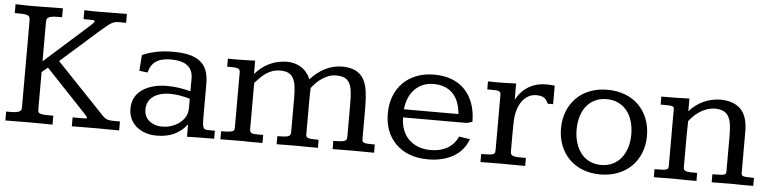

<svg xmlns="http://www.w3.org/2000/svg" viewBox="-42 -828 4153 1036"><g transform="rotate(5 2034.5 -310.0)"><path d="M421.9 -553.2Q439.5 -569.3 439.5 -574.7Q439.5 -580.1 429.7 -580.8Q419.9 -581.5 403.8 -581.5H378.9V-629.9Q395 -628.9 416.3 -628.7Q437.5 -628.4 458.5 -628.4Q469.7 -628.4 480.5 -628.7Q491.2 -628.9 501 -628.9L609.4 -629.9V-581.5Q597.7 -581.5 588.6 -581.8Q579.6 -582 572.3 -582Q560.1 -582 551.3 -580.3Q542.5 -578.6 532.5 -573.2Q522.5 -567.9 509 -557.1Q495.6 -546.4 474.6 -528.3L267.1 -344.7L523.4 -75.7Q533.7 -64.5 542 -58.8Q550.3 -53.2 560.5 -51Q570.8 -48.8 585.2 -48.6Q599.6 -48.3 622.6 -48.3V0Q596.7 0 563.2 -0.5Q529.8 -1 493.2 -1Q476.1 -1 458.5 -0.7Q440.9 -0.5 424.3 -0.5Q407.7 -0.5 392.8 -0.2Q377.9 0 366.2 0V-48.3H418.9Q431.6 -48.3 437.5 -48.8Q443.4 -49.3 443.4 -52.7Q443.4 -55.7 439.7 -60.5Q436 -65.4 427.7 -74.2L210.4 -304.2L178.2 -277.3V-80.1Q178.2 -71.3 179 -65.2Q179.7 -59.1 185.3 -55.4Q190.9 -51.8 202.9 -50Q214.8 -48.3 237.3 -48.3H261.7V0Q235.8 0 203.1 -0.5Q170.4 -1 133.8 -1Q100.1 -1 65.7 -0.5Q31.2 0 6.3 0V-48.3H30.3Q52.2 -48.3 64.2 -51Q76.2 -53.7 81.8 -58.1Q87.4 -62.5 88.4 -68.6Q89.4 -74.7 89.4 -81.5V-544.9Q89.4 -555.2 88.1 -562Q86.9 -568.8 81.3 -573.2Q75.7 -577.6 63.7 -579.6Q51.8 -581.5 30.3 -581.5H6.3V-629.9Q31.2 -628.9 54.9 -628.4Q78.6 -627.9 102.1 -627.9Q109.4 -627.9 116.5 -628.2Q123.5 -628.4 130.9 -628.4Q132.8 -628.4 142.6 -628.4Q152.3 -628.4 166 -628.7Q179.7 -628.9 195.6 -629.2Q211.4 -629.4 225.6 -629.6Q239.7 -629.9 250 -629.9Q260.3 -629.9 262.7 -629.9V-581.5H237.3Q215.3 -581.5 203.4 -578.6Q191.4 -575.7 185.8 -571Q180.2 -566.4 179.2 -560.1Q178.2 -553.7 178.2 -546.4V-335.4Z M1069.3 -109.4Q1069.3 -84 1071 -70.6Q1072.8 -57.1 1077.6 -51Q1082.5 -44.9 1091.6 -44.2Q1100.6 -43.5 1115.2 -43.5H1137.2V0Q1098.6 0 1060.8 0.5Q1022.9 1 990.2 2V-64.9Q960.9 -27.3 920.7 -8.5Q880.4 10.3 826.7 10.3Q791.5 10.3 763.2 0.2Q734.9 -9.8 714.8 -27.3Q694.8 -44.9 683.8 -69.3Q672.9 -93.8 672.9 -123Q672.9 -154.3 685.5 -179.9Q698.2 -205.6 722.7 -223.6Q747.1 -241.7 782 -251.7Q816.9 -261.7 861.8 -261.7Q892.6 -261.7 923.8 -257.1Q955.1 -252.4 987.3 -244.1V-314.5Q987.3 -358.9 957.8 -382.3Q928.2 -405.8 867.2 -405.8Q815.9 -405.8 786.9 -386Q757.8 -366.2 748 -324.7L703.1 -330.1L709.5 -416Q740.7 -430.2 782.5 -439.2Q824.2 -448.2 876.5 -448.2Q928.2 -448.2 964.8 -439Q1001.5 -429.7 1024.7 -410.6Q1047.9 -391.6 1058.6 -362.1Q1069.3 -332.5 1069.3 -292.5ZM880.4 -220.7Q851.1 -220.7 827.6 -214.1Q804.2 -207.5 787.8 -195.3Q771.5 -183.1 762.7 -165.5Q753.9 -147.9 753.9 -125.5Q753.9 -105.5 761 -90.1Q768.1 -74.7 781 -64Q793.9 -53.2 812 -46.9Q830.1 -40.5 851.6 -41Q875 -40.5 899.2 -48.1Q923.3 -55.7 942.9 -69.6Q962.4 -83.5 974.9 -104.7Q987.3 -126 987.3 -155.8V-203.6Q958 -211.9 931.6 -216.3Q905.3 -220.7 880.4 -220.7Z M1547.9 -260.3Q1547.9 -292.5 1544.7 -318.1Q1541.5 -343.8 1532.2 -361.8Q1522.9 -379.9 1505.9 -388.7Q1488.8 -397.5 1460.9 -397.5Q1437.5 -397.5 1418.9 -391.1Q1400.4 -384.8 1384.8 -374Q1369.1 -363.3 1355.2 -349.6Q1341.3 -335.9 1326.2 -319.3V-113.8Q1326.2 -85.9 1325.9 -71.3Q1325.7 -56.6 1332.3 -50.5Q1338.9 -44.4 1354.2 -43.9Q1369.6 -43.5 1398.9 -43.5V0Q1386.2 0 1374 0Q1361.8 0 1348.6 0Q1335.4 0 1320.8 -0.2Q1306.2 -0.5 1288.6 -1Q1252.9 -1 1225.6 -0.5Q1198.2 0 1170.9 0V-43.5Q1197.8 -43.5 1212.4 -45.2Q1227.1 -46.9 1233.9 -50Q1240.7 -53.2 1241.9 -58.3Q1243.2 -63.5 1243.2 -70.8V-371.1Q1243.2 -378.9 1239.5 -383.5Q1235.8 -388.2 1227.5 -390.4Q1219.2 -392.6 1205.8 -393.1Q1192.4 -393.6 1173.3 -393.6V-437Q1183.1 -437 1192.6 -436.8Q1202.1 -436.5 1215.8 -436.5Q1242.2 -436.5 1268.3 -437.3Q1294.4 -438 1320.8 -439V-366.7Q1353.5 -405.3 1397 -426.3Q1440.4 -447.3 1492.7 -448.2Q1536.1 -448.2 1570.1 -426.8Q1604 -405.3 1621.1 -364.3Q1656.7 -404.3 1700.7 -426.3Q1744.6 -448.2 1794.4 -448.2Q1838.9 -447.3 1866.5 -432.6Q1894 -418 1908.9 -391.6Q1923.8 -365.2 1929 -328.1Q1934.1 -291 1934.6 -245.1V-65.9Q1934.6 -57.6 1938 -53.5Q1941.4 -49.3 1949.5 -47.4Q1957.5 -45.4 1970.7 -45.2Q1983.9 -44.9 2003.4 -44.4V0Q1976.1 0 1949 -0.5Q1921.9 -1 1886.7 -1Q1869.6 -1 1855.5 -0.7Q1841.3 -0.5 1828.6 -0.5Q1815.9 -0.5 1803.7 -0.2Q1791.5 0 1778.8 0V-44.4Q1799.8 -44.9 1814 -45.7Q1828.1 -46.4 1836.4 -49.1Q1844.7 -51.8 1848.4 -56.9Q1852.1 -62 1852.1 -71.8V-260.3Q1852.1 -294.9 1848.6 -320.8Q1845.2 -346.7 1835.7 -364Q1826.2 -381.3 1809.1 -389.4Q1792 -397.5 1764.6 -397.5Q1740.7 -397.5 1721.7 -389.9Q1702.6 -382.3 1686.5 -371.3Q1670.4 -360.4 1657 -346.9Q1643.6 -333.5 1632.3 -318.4Q1631.3 -300.8 1630.9 -282.7Q1630.4 -264.6 1630.4 -245.6V-67.4Q1630.4 -58.6 1633.5 -54Q1636.7 -49.3 1644.3 -47.1Q1651.9 -44.9 1665.3 -44.4Q1678.7 -43.9 1699.2 -43.5V0Q1687 0 1675.3 0Q1663.6 0 1651.1 0Q1638.7 0 1624.5 -0.2Q1610.4 -0.5 1593.3 -1Q1575.2 -1 1559.8 -0.7Q1544.4 -0.5 1530.3 -0.5Q1516.1 -0.5 1502.7 -0.2Q1489.3 0 1475.6 0V-43.5Q1496.1 -43.9 1510 -44.7Q1523.9 -45.4 1532.5 -48.1Q1541 -50.8 1544.4 -56.2Q1547.9 -61.5 1547.9 -70.3Z M2488.3 -203.6H2142.6Q2143.1 -164.6 2154.8 -134.8Q2166.5 -105 2188 -84.2Q2209.5 -63.5 2239.5 -52.2Q2269.5 -41 2306.2 -41Q2357.4 -41 2395 -62Q2432.6 -83 2453.1 -127L2512.2 -117.7Q2489.7 -55.7 2433.3 -22.7Q2377 10.3 2294.9 10.3Q2239.7 10.3 2195.8 -6.3Q2151.9 -22.9 2121.3 -53.2Q2090.8 -83.5 2074.7 -124.3Q2058.6 -165 2058.6 -217.3Q2058.6 -270 2075.2 -312.3Q2091.8 -354.5 2122.1 -384.8Q2152.3 -415 2195.1 -431.6Q2237.8 -448.2 2290 -448.2Q2342.8 -448.2 2384.8 -432.4Q2426.8 -416.5 2456.1 -386.2Q2485.4 -356 2501.2 -312.5Q2517.1 -269 2517.6 -212.4ZM2438.5 -247.6Q2432.6 -321.3 2394.5 -359.4Q2356.4 -397.5 2291 -397.5Q2260.3 -397.5 2234.9 -387Q2209.5 -376.5 2190.4 -357.7Q2171.4 -338.9 2159.4 -311.5Q2147.5 -284.2 2143.1 -247.6Z M2942.9 -345.2H2913.6Q2903.8 -368.7 2889.2 -377.2Q2874.5 -385.7 2849.1 -385.7Q2825.2 -385.7 2805.2 -374.5Q2785.2 -363.3 2770.5 -342.5Q2755.9 -321.8 2747.8 -292.7Q2739.7 -263.7 2739.3 -228Q2738.8 -227.5 2738.8 -216.1Q2738.8 -204.6 2738.5 -187.5Q2738.3 -170.4 2738.3 -150.6Q2738.3 -130.9 2738.3 -113.3Q2738.3 -95.7 2738.3 -83.7Q2738.3 -71.8 2738.3 -70.8Q2738.3 -60.5 2742.4 -54.9Q2746.6 -49.3 2756.3 -46.6Q2766.1 -43.9 2782.2 -43.7Q2798.3 -43.5 2821.8 -43.5V0Q2806.2 0 2791.7 -0.2Q2777.3 -0.5 2761.7 -0.5Q2746.1 -0.5 2728.8 -0.7Q2711.4 -1 2690.4 -1Q2672.4 -1 2657.7 -0.7Q2643.1 -0.5 2630.1 -0.5Q2617.2 -0.5 2605 -0.2Q2592.8 0 2579.6 0V-43.5Q2607.4 -43.5 2622.8 -44.7Q2638.2 -45.9 2645.5 -49.3Q2652.8 -52.7 2654.1 -59.1Q2655.3 -65.4 2655.3 -75.2V-371.1Q2655.3 -379.4 2652.6 -384Q2649.9 -388.7 2641.8 -390.9Q2633.8 -393.1 2619.4 -393.3Q2605 -393.6 2582 -393.6V-437Q2587.4 -437 2598.9 -436.8Q2610.4 -436.5 2621.6 -436.5H2650.4Q2670.9 -436.5 2691.7 -437.5Q2712.4 -438.5 2734.4 -439V-350.1Q2757.8 -396 2799.6 -422.1Q2841.3 -448.2 2898.4 -448.2Q2919.9 -448.2 2942.9 -445.3Z M3229 -448.2Q3280.3 -448.2 3323.2 -432.1Q3366.2 -416 3397.2 -385.7Q3428.2 -355.5 3445.3 -312.5Q3462.4 -269.5 3462.4 -218.3Q3462.4 -168.9 3445.3 -126.2Q3428.2 -83.5 3397.5 -53.2Q3366.7 -22.9 3323.7 -6.3Q3280.8 10.3 3229 10.3Q3177.2 10.3 3134.5 -6.1Q3091.8 -22.5 3061 -53Q3030.3 -83.5 3013.4 -126.2Q2996.6 -168.9 2996.6 -218.3Q2996.6 -269.5 3013.7 -312.3Q3030.8 -355 3061.5 -385.5Q3092.3 -416 3135 -432.1Q3177.7 -448.2 3229 -448.2ZM3229 -397.5Q3194.8 -397.5 3167.5 -384.8Q3140.1 -372.1 3120.8 -349.1Q3101.6 -326.2 3091.3 -292.7Q3081.1 -259.3 3081.1 -218.8Q3081.1 -180.7 3091.6 -147.2Q3102.1 -113.8 3121.3 -90.1Q3140.6 -66.4 3168 -53.7Q3195.3 -41 3229 -41Q3262.7 -41 3290 -53.7Q3317.4 -66.4 3336.9 -90.1Q3356.4 -113.8 3366.9 -147.2Q3377.4 -180.7 3377.4 -218.8Q3377.4 -258.8 3366.9 -292.5Q3356.4 -326.2 3337.2 -349.1Q3317.9 -372.1 3290.3 -384.8Q3262.7 -397.5 3229 -397.5Z M3518.6 -43.5Q3545.9 -43.5 3561 -44.4Q3576.2 -45.4 3583.5 -48.3Q3590.8 -51.3 3592.3 -56.2Q3593.8 -61 3593.8 -68.8V-377.4Q3593.8 -383.3 3590.6 -386.7Q3587.4 -390.1 3579.3 -391.6Q3571.3 -393.1 3557.4 -393.3Q3543.5 -393.6 3521 -393.6V-437Q3564.5 -437 3601.1 -437.5Q3637.7 -438 3672.9 -439.5V-370.6Q3706.1 -408.2 3749.3 -428Q3792.5 -447.8 3841.3 -448.2Q3912.6 -447.8 3950.7 -409.4Q3988.8 -371.1 3988.8 -288.1V-63.5Q3988.8 -55.7 3992.2 -51.8Q3995.6 -47.9 4003.7 -46.1Q4011.7 -44.4 4024.9 -44.2Q4038.1 -43.9 4057.1 -43.5V0Q4045.4 0 4033.9 0Q4022.5 0 4010 0Q3997.6 0 3983.6 -0.2Q3969.7 -0.5 3952.6 -1Q3917 -1 3888.7 -0.5Q3860.4 0 3832 0V-43.5Q3859.9 -43.5 3875 -44.4Q3890.1 -45.4 3897 -48.1Q3903.8 -50.8 3905 -54.9Q3906.2 -59.1 3906.2 -65.9V-259.8Q3906.2 -292.5 3902.6 -319.1Q3898.9 -345.7 3888.9 -362.8Q3878.9 -379.9 3861.6 -388.4Q3844.2 -397 3816.9 -397.5Q3790.5 -397 3768.6 -388.7Q3746.6 -380.4 3729.2 -368.4Q3711.9 -356.4 3699 -343Q3686 -329.6 3676.8 -317.9Q3675.3 -281.7 3675.3 -243.7V-66.4Q3675.3 -57.6 3679.4 -53Q3683.6 -48.3 3692.6 -46.1Q3701.7 -43.9 3715.6 -43.7Q3729.5 -43.5 3749.5 -43.5V0Q3736.8 0 3724.6 0Q3712.4 0 3699.5 0Q3686.5 0 3671.6 -0.2Q3656.7 -0.5 3639.2 -1Q3602.5 -1 3574.2 -0.5Q3545.9 0 3518.6 0Z"/></g></svg>

Font: Kameron
Style: Regular
Weight: 400
Version: Version 1.000